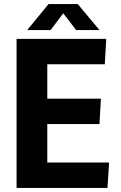

<svg xmlns="http://www.w3.org/2000/svg" viewBox="-20 -918 589 938"><path d="M61 -728H499L492 -604H211V-436H473L466 -312H211V-124H513L505 0H61ZM113 -771 217 -898H360L466 -771H352L289 -853L227 -771Z"/></svg>

Font: Murecho Thin SemiBold
Style: Regular
Weight: 600
Version: Version 1.010